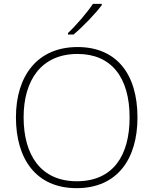

<svg xmlns="http://www.w3.org/2000/svg" viewBox="-20 -970 799 1000"><path d="M510 -943V-950H464C436 -907 376 -837 334 -798V-790H363C414 -833 477 -899 510 -943ZM696 -358C696 -588 584 -725 384 -725C175 -725 63 -575 63 -359C63 -142 168 10 379 10C591 10 696 -142 696 -358ZM103 -359C103 -552 195 -689 384 -689C560 -689 655 -567 655 -358C655 -160 569 -26 380 -26C192 -26 103 -163 103 -359Z"/></svg>

Font: Noto Sans Georgian ExtraLight
Style: Regular
Weight: 200
Designer: Monotype Design Team, Akaki Razmadze
Foundry: Google LLC
Version: Version 2.005